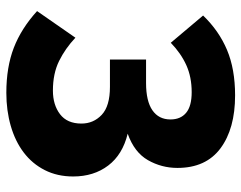

<svg xmlns="http://www.w3.org/2000/svg" viewBox="-98 -658 762 606"><g transform="rotate(90 283.0 -355.0)"><path d="M29 -615Q77 -665 137.5 -690.5Q198 -716 281 -716Q386 -716 448 -670Q510 -624 510 -534Q510 -484 485.5 -441Q461 -398 402 -377Q468 -361 502.5 -315.5Q537 -270 537 -205Q537 -155 517 -115.5Q497 -76 461.5 -49Q426 -22 377.5 -8Q329 6 273 6Q192 6 131 -17.5Q70 -41 15 -91L99 -212Q133 -180 172.5 -160.5Q212 -141 266 -141Q311 -141 340.5 -163.5Q370 -186 370 -231Q370 -269 342.5 -295Q315 -321 254 -321H168V-435H242Q299 -435 328 -455Q357 -475 357 -512Q357 -544 336 -561.5Q315 -579 271 -579Q223 -579 185.5 -562Q148 -545 115 -513Z"/></g></svg>

Font: Boldmen
Style: Bold
Weight: 700
Designer: Matt McInerney, Pablo Impallari, Rodrigo Fuenzalida
Foundry: LIVING CONCEPT
Version: Version 1.000